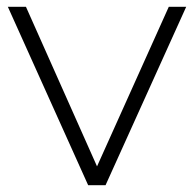

<svg xmlns="http://www.w3.org/2000/svg" viewBox="-20 -542 568 562"><path d="M474 -522H525L289 0H238L3 -522H56L264 -55Z"/></svg>

Font: mBank Light
Style: Regular
Weight: 300
Designer: Julieta Ulanovsky
Foundry: Julieta Ulanovsky
Version: Version 7.200;PS 007.200;hotconv 1.0.88;makeotf.lib2.5.64775